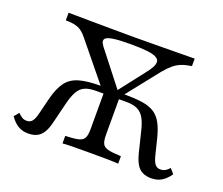

<svg xmlns="http://www.w3.org/2000/svg" viewBox="-100 -719 1019 878"><g transform="rotate(20 409.0 -280.0)"><path d="M399.2 -243.5 199.2 -488.7Q178.2 -515.3 156 -524.6Q133.9 -533.9 95.2 -533.9V-571Q157.3 -570.2 212.1 -569.8Q266.9 -569.4 315.7 -569Q364.5 -568.5 407.3 -568.5Q450.8 -568.5 495.6 -569Q540.3 -569.4 592.3 -569.8Q644.4 -570.2 708.9 -571V-534.7Q680.6 -530.6 660.1 -522.6Q639.5 -514.5 622.2 -500Q604.8 -485.5 585.5 -462.1L412.1 -243.5ZM109.7 11.3Q81.5 11.3 60.5 -1.2Q39.5 -13.7 21 -40.3L40.3 -63.7Q52.4 -51.6 61.7 -46.4Q71 -41.1 82.3 -41.1Q99.2 -40.3 109.3 -52Q119.4 -63.7 126.6 -93.5L146 -171.8Q159.7 -225 181.5 -254.4Q203.2 -283.9 242.7 -295.6Q282.3 -307.3 348.4 -307.3H376.6L395.2 -278.2H334.7Q302.4 -278.2 281.5 -269Q260.5 -259.7 247.6 -236.7Q234.7 -213.7 225 -174.2L200.8 -75.8Q193.5 -45.2 181.9 -25.8Q170.2 -6.5 152.4 2.4Q134.7 11.3 109.7 11.3ZM273.4 0V-36.3Q316.1 -37.9 337.1 -43.1Q358.1 -48.4 364.9 -62.5Q371.8 -76.6 371.8 -105.6V-304.8L425.8 -270.2L446.8 -300.8V-105.6Q446.8 -76.6 453.6 -62.5Q460.5 -48.4 481.5 -43.1Q502.4 -37.9 544.4 -36.3V0Q523.4 -1.6 487.9 -2Q452.4 -2.4 408.9 -2.4Q366.9 -2.4 331 -2Q295.2 -1.6 273.4 0ZM708.1 11.3Q683.9 11.3 665.7 2.4Q647.6 -6.5 636.3 -25.8Q625 -45.2 616.9 -75.8L592.7 -174.2Q583.9 -212.1 571.4 -234.7Q558.9 -257.3 538.3 -267.7Q517.7 -278.2 483.9 -278.2H424.2L448.4 -307.3H469.4Q517.7 -307.3 551.6 -302Q585.5 -296.8 608.5 -282.3Q631.5 -267.7 646.4 -240.7Q661.3 -213.7 671.8 -171.8L691.1 -93.5Q698.4 -64.5 708.5 -52.4Q718.5 -40.3 735.5 -41.1Q746.8 -41.1 756 -46Q765.3 -50.8 777.4 -63.7L797.6 -40.3Q779 -13.7 757.7 -1.2Q736.3 11.3 708.1 11.3ZM404 -286.3 516.9 -431.5Q535.5 -454 544.4 -471Q553.2 -487.9 551.6 -499.6Q550 -511.3 535.1 -519Q520.2 -526.6 489.9 -529.8Q459.7 -533.1 411.3 -533.1Q355.6 -533.1 327 -528.6Q298.4 -524.2 290.7 -515.3Q283.1 -506.5 289.5 -493.5Q296 -480.6 311.3 -462.9L441.1 -296.8Z"/></g></svg>

Font: Playfair 9pt Light
Style: Regular
Weight: 300
Designer: Claus Eggers Sørensen
Foundry: Claus Eggers Sørensen
Version: Version 2.001;gftools[0.9.30]